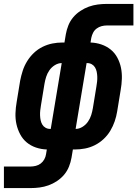

<svg xmlns="http://www.w3.org/2000/svg" viewBox="-63 -755 701 980"><path d="M-43 205V95H93Q106 95 120 91.5Q134 88 145 79.5Q156 71 163 58.5Q170 46 172 32L176 8Q147 7 120.5 -2Q94 -11 73.5 -28Q53 -45 40 -69.5Q27 -94 21 -121Q15 -148 16 -177Q17 -206 22 -234L40 -344Q45 -369 53 -394Q61 -419 75.5 -442.5Q90 -466 110 -485Q130 -504 154.5 -516Q179 -528 204.5 -533Q230 -538 256 -538H266L273 -580Q277 -603 286 -625.5Q295 -648 310.5 -666.5Q326 -685 347 -699Q368 -713 390.5 -721Q413 -729 436 -732Q459 -735 482 -735H618V-625H482Q469 -625 455.5 -621.5Q442 -618 430.5 -609.5Q419 -601 412.5 -588.5Q406 -576 403 -562L399 -538Q428 -537 454.5 -528Q481 -519 502 -502Q523 -485 536 -460.5Q549 -436 554.5 -409Q560 -382 559 -353Q558 -324 553 -296L535 -186Q531 -161 522.5 -136Q514 -111 500 -87.5Q486 -64 465.5 -45Q445 -26 421 -14Q397 -2 371 3Q345 8 319 8H309L302 50Q298 73 289 95.5Q280 118 264.5 136.5Q249 155 228 169Q207 183 184.5 191Q162 199 139 202Q116 205 93 205ZM323 -97Q341 -97 358 -107.5Q375 -118 386 -134Q397 -150 402.5 -167.5Q408 -185 411 -203L429 -313Q431 -325 432.5 -338Q434 -351 433.5 -364Q433 -377 430.5 -389Q428 -401 422 -411Q416 -421 405.5 -427Q395 -433 382 -433H379ZM193 -97H196L252 -433Q234 -433 217 -422.5Q200 -412 189 -396Q178 -380 172.5 -362.5Q167 -345 164 -327L146 -217Q144 -205 142.5 -192Q141 -179 141.5 -166Q142 -153 144.5 -141Q147 -129 153 -119Q159 -109 169.5 -103Q180 -97 193 -97Z"/></svg>

Font: Iosevka Curly XBdEx
Style: Italic
Weight: 800
Width: 7
Italic angle: -9°
Monospace: yes
Designer: Belleve Invis
Foundry: Belleve Invis
Version: Version 11.1.0; ttfautohint (v1.8.3)